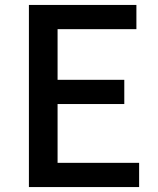

<svg xmlns="http://www.w3.org/2000/svg" viewBox="-20 -757 640 777"><path d="M97 0H543V-98H213V-336H483V-434H213V-639H532V-737H97Z"/></svg>

Font: Source Han Sans JP Medium
Style: Regular
Weight: 500
Designer: Ryoko NISHIZUKA 西塚涼子 (kana, bopomofo & ideographs); Paul D. Hunt (Latin, Greek & Cyrillic); Sandoll Communications 산돌커뮤니
Foundry: Adobe
Version: Version 2.002;hotconv 1.0.116;makeotfexe 2.5.65601